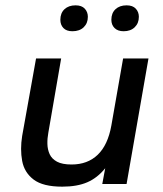

<svg xmlns="http://www.w3.org/2000/svg" viewBox="-20 -689 610 719"><path d="M213 10Q141 10 106 -16.5Q71 -43 63 -86.5Q55 -130 63 -180L115 -470H209L161 -192Q157 -171 157.5 -150Q158 -129 166 -111.5Q174 -94 193.5 -83.5Q213 -73 248 -73Q308 -73 346 -109.5Q384 -146 397 -219L441 -470H536L454 0H363L374 -59Q345 -23 307 -6.5Q269 10 213 10ZM443 -572Q421 -572 409 -584Q397 -596 397 -615Q397 -640 412.5 -654.5Q428 -669 454 -669Q477 -669 488.5 -656.5Q500 -644 500 -626Q500 -602 484.5 -587Q469 -572 443 -572ZM251 -572Q229 -572 217.5 -584Q206 -596 206 -615Q206 -640 221.5 -654.5Q237 -669 263 -669Q286 -669 297.5 -656.5Q309 -644 309 -626Q309 -602 293.5 -587Q278 -572 251 -572Z"/></svg>

Font: Gantari Medium
Style: Italic
Weight: 500
Italic angle: -10°
Designer: Anugrah Pasau
Foundry: Lafontype
Version: Version 1.000